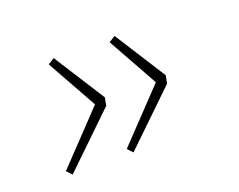

<svg xmlns="http://www.w3.org/2000/svg" viewBox="-69 -547 738 593"><g transform="rotate(-20 300.0 -251.0)"><path d="M81 -72 65 -89 220 -252 128 -417 149 -430 256 -262 251 -236ZM281 -72 265 -89 420 -252 328 -417 349 -430 456 -262 451 -236Z"/></g></svg>

Font: Source Code Pro ExtraLight ExtraLight
Style: Italic
Weight: 250
Italic angle: -11°
Monospace: yes
Version: Version 1.016;hotconv 1.0.116;makeotfexe 2.5.65601